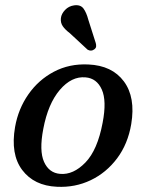

<svg xmlns="http://www.w3.org/2000/svg" viewBox="-20 -721 571 752"><path d="M326 -468.5Q419 -464.5 465.2 -402.2Q511.5 -340 494 -235Q481 -157.5 438.8 -101Q396.5 -44.5 335.2 -15.2Q274 14 203 10.5Q113.5 6.5 67 -55.2Q20.5 -117 39 -223.5Q51.5 -294.5 91 -351.2Q130.5 -408 191 -440Q251.5 -472 326 -468.5ZM215.5 -40Q267 -35.5 314.5 -84.5Q362 -133.5 382 -240.5Q398.5 -326 378.8 -370.2Q359 -414.5 315 -418Q260.5 -423 214.2 -368.8Q168 -314.5 149.5 -216Q133 -130.5 152.5 -87Q172 -43.5 215.5 -40ZM326 -643.5 355 -552.5Q357 -546 356.5 -539.2Q356 -532.5 349 -527.5Q337 -518.5 323 -526.5L253.5 -591Q235 -605 225.8 -618.5Q216.5 -632 218.5 -650Q220.5 -667 234.8 -682Q249 -697 270 -700Q295 -703.5 306.8 -687.8Q318.5 -672 326 -643.5Z"/></svg>

Font: Fraunces 9pt Soft
Style: Italic
Weight: 400
Italic angle: -16°
Version: Version 1.000;[0bf87f6ff]